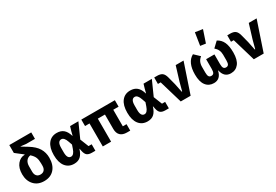

<svg xmlns="http://www.w3.org/2000/svg" viewBox="59 -1883 4264 2963"><g transform="rotate(-30 2191.0 -402.0)"><path d="M481 -625H323L230 -636V-632L335 -568Q438 -505 483 -430.5Q528 -356 528 -263Q528 -135 462.5 -61.5Q397 12 282 12Q168 12 102 -61Q36 -134 36 -250Q36 -362 90 -427Q144 -492 221 -492V-498L90 -600V-740H481ZM374 -250Q374 -315 357 -356.5Q340 -398 292 -441Q243 -434 216.5 -397Q190 -360 190 -303V-209Q190 -160 214 -132.5Q238 -105 282 -105Q326 -105 350 -132.5Q374 -160 374 -209Z M1197 -115V0H1138Q1079 0 1050.5 -23Q1022 -46 1010 -104L1001 -148H998Q973 -66 930 -27Q887 12 815 12Q718 12 662.5 -59Q607 -130 607 -262Q607 -394 662.5 -465.5Q718 -537 815 -537Q888 -537 934 -498.5Q980 -460 1004 -377H1008L1026 -448L1049 -525H1197L1081 -266L1141 -115ZM828 -108Q879 -108 910 -199L932 -263L910 -326Q879 -417 828 -417Q761 -417 761 -302V-223Q761 -108 828 -108Z M1752 -410V-115H1818V0H1760Q1684 0 1644 -39Q1604 -78 1604 -153V-410H1477V0H1329V-410H1249V-525H1847V-410Z M2506 -115V0H2447Q2388 0 2359.5 -23Q2331 -46 2319 -104L2310 -148H2307Q2282 -66 2239 -27Q2196 12 2124 12Q2027 12 1971.5 -59Q1916 -130 1916 -262Q1916 -394 1971.5 -465.5Q2027 -537 2124 -537Q2197 -537 2243 -498.5Q2289 -460 2313 -377H2317L2335 -448L2358 -525H2506L2390 -266L2450 -115ZM2137 -108Q2188 -108 2219 -199L2241 -263L2219 -326Q2188 -417 2137 -417Q2070 -417 2070 -302V-223Q2070 -108 2137 -108Z M2894 0H2718L2597 -410H2548V-525H2600Q2659 -525 2690.5 -501Q2722 -477 2738 -416L2775 -274L2806 -123H2814L2854 -274L2931 -525H3071Z M3574 -796 3501 -579 3406 -593 3441 -816ZM3531 -369V-197Q3531 -147 3544.5 -126Q3558 -105 3588 -105Q3618 -105 3631.5 -126Q3645 -147 3645 -197V-299Q3645 -390 3575 -448L3669 -537Q3736 -502 3767.5 -433.5Q3799 -365 3799 -249Q3799 -120 3748 -54Q3697 12 3608 12Q3489 12 3459 -125H3455Q3425 12 3306 12Q3217 12 3166 -54Q3115 -120 3115 -249Q3115 -467 3245 -537L3339 -448Q3269 -395 3269 -299V-197Q3269 -147 3282.5 -126Q3296 -105 3326 -105Q3356 -105 3369.5 -126Q3383 -147 3383 -197V-369Z M4196 0H4020L3899 -410H3850V-525H3902Q3961 -525 3992.5 -501Q4024 -477 4040 -416L4077 -274L4108 -123H4116L4156 -274L4233 -525H4373Z"/></g></svg>

Font: Aneliza
Style: Bold
Weight: 700
Designer: Mike Abbink, Paul van der Laan, Pieter van Rosmalen
Foundry: Bold Monday
Version: Version 3.0